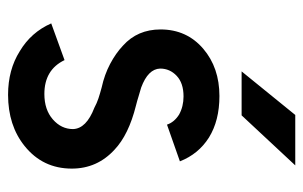

<svg xmlns="http://www.w3.org/2000/svg" viewBox="-158 -582 752 476"><g transform="rotate(90 218.0 -344.0)"><path d="M157 -567H266L390 -700H265ZM380 -414Q362 -460 321 -486Q279 -512 218 -512Q148 -512 101 -472Q53 -431 53 -366Q53 -309 93 -273Q112 -255 138.5 -241Q165 -227 197 -220Q212 -216 224 -212Q236 -208 247 -202Q299 -182 300 -149Q300 -120 276 -99Q252 -78 213 -78Q153 -78 129 -128L38 -95Q60 -45 107 -17Q153 12 215 12Q291 12 342 -29Q398 -74 398 -146Q398 -209 351 -252Q314 -287 242 -305Q230 -308 219 -311.5Q208 -315 197 -318Q151 -335 150 -365Q150 -389 168 -406Q186 -423 219 -423Q244 -423 264 -412Q283 -400 289 -382Z"/></g></svg>

Font: Unageo
Style: Medium
Weight: 500
Designer: Richard Sepsi
Foundry: Richard Sepsi
Version: Version 2.000